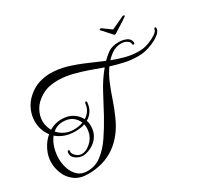

<svg xmlns="http://www.w3.org/2000/svg" viewBox="-155 -966 1368 1271"><g transform="rotate(-30 529.0 -330.0)"><path d="M910 -726Q915 -726 917 -722.5Q919 -719 914 -715Q909 -711 893 -700.5Q877 -690 858 -678Q839 -666 824.5 -657Q810 -648 809 -647Q806 -645 803.5 -644.5Q801 -644 799 -644Q796 -644 792 -648Q791 -650 781.5 -660Q772 -670 761 -682.5Q750 -695 741 -705Q732 -715 730 -716Q728 -718 728 -721Q728 -726 733.5 -726.5Q739 -727 743 -725L806 -679L904 -725Q906 -726 910 -726ZM186 67Q124 67 85 38.5Q46 10 28 -33.5Q10 -77 10 -121Q10 -167 32.5 -213.5Q55 -260 92 -291Q52 -343 52 -411Q52 -455 71 -498Q90 -541 128 -574Q167 -608 210.5 -622Q254 -636 300 -636Q362 -636 425 -617Q488 -598 548 -571.5Q608 -545 661 -523Q674 -536 687 -547Q700 -558 714 -568Q745 -589 795 -589Q826 -589 852 -577.5Q878 -566 882 -539V-536Q882 -525 874 -525Q866 -525 866 -535Q865 -550 847 -561.5Q829 -573 803 -573Q786 -573 767 -567.5Q748 -562 728 -548Q707 -533 688 -512Q735 -494 782.5 -481.5Q830 -469 877 -469Q884 -469 891 -469Q898 -469 905 -470Q931 -472 962.5 -484Q994 -496 1017.5 -512Q1041 -528 1043 -542Q1045 -553 1051 -553Q1060 -553 1058 -538Q1055 -520 1036.5 -504Q1018 -488 992.5 -475.5Q967 -463 941 -455Q915 -447 897 -445Q888 -444 879 -443.5Q870 -443 860 -443Q808 -443 759 -454Q710 -465 662 -480Q632 -438 610.5 -386Q589 -334 570.5 -278.5Q552 -223 528 -170Q479 -56 393 5.5Q307 67 186 67ZM191 48Q252 48 299.5 11.5Q347 -25 387 -83.5Q427 -142 464 -209Q501 -277 540.5 -352.5Q580 -428 632 -490Q587 -506 534 -525Q481 -544 425.5 -557.5Q370 -571 317 -571Q283 -571 251.5 -564Q220 -557 192 -540Q143 -511 120 -470Q97 -429 97 -388Q97 -367 102.5 -347Q108 -327 118 -310Q138 -322 161 -329Q184 -336 209 -336Q263 -336 296.5 -313.5Q330 -291 346 -259Q369 -273 383.5 -294.5Q398 -316 401 -345Q403 -357 410 -357Q418 -357 416 -344Q412 -307 395 -282Q378 -257 352 -243Q356 -233 357.5 -222.5Q359 -212 359 -201Q359 -164 344.5 -136Q330 -108 307.5 -90.5Q285 -73 260.5 -64Q236 -55 217 -55Q188 -55 163.5 -72.5Q139 -90 139 -114Q139 -135 149 -135Q153 -135 155 -131Q157 -127 155 -120Q153 -114 160.5 -101.5Q168 -89 183 -79Q198 -69 218 -69Q237 -69 261.5 -83.5Q286 -98 305.5 -125Q325 -152 328 -189Q329 -193 329 -196.5Q329 -200 329 -204Q329 -218 326 -231Q309 -225 290 -222.5Q271 -220 251 -220Q208 -220 173 -233Q138 -246 113 -268Q90 -239 78 -198.5Q66 -158 66 -118Q66 -78 79 -40Q92 -2 119.5 23Q147 48 191 48ZM251 -235Q290 -235 321 -247Q310 -276 283 -296.5Q256 -317 209 -317Q187 -317 167.5 -309.5Q148 -302 133 -288Q153 -264 183 -249.5Q213 -235 251 -235Z"/></g></svg>

Font: Gwendolyn
Style: Bold
Weight: 700
Designer: Robert E. Leuschke
Foundry: Robert E. Leuschke
Version: Version 1.010; ttfautohint (v1.8.3)